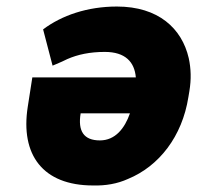

<svg xmlns="http://www.w3.org/2000/svg" viewBox="-20 -559 604 588"><path d="M65 -232C42 -85 111 9 265 9C303 10 339 4 372 -11C467 -50 538 -141 557 -262L560 -280C566 -316 565 -349 558 -381C537 -472 465 -539 338 -539C248 -539 169 -512 112 -469L141 -358L153 -363C165 -368 176 -373 186 -378C218 -392 255 -400 301 -400C364 -400 392 -369 396 -322H79ZM227 -212H378C362 -166 333 -129 286 -129C236 -129 218 -158 227 -212Z"/></svg>

Font: Asimov Pro
Style: UltObl
Weight: 900
Designer: Google
Version: Version 2.000980; 2014